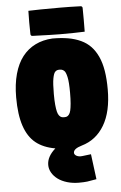

<svg xmlns="http://www.w3.org/2000/svg" viewBox="-62 -798 651 1036"><g transform="rotate(-5 263.5 -280.0)"><path d="M229.5 -293.2Q229.5 -259 231.8 -235.1Q234.1 -211.2 237.7 -197.4Q241.2 -183.6 247.3 -176Q253.4 -168.5 259.5 -166.3Q265.6 -164.1 274.4 -164.1Q283.2 -164.1 289.1 -166.3Q294.9 -168.5 300.8 -176Q306.6 -183.6 309.9 -197.4Q313.2 -211.2 315.3 -235.1Q317.4 -259 317.4 -293.2Q317.4 -321.5 315.9 -342.9Q314.5 -364.3 311.3 -378.2Q308.1 -392.1 304.4 -401Q300.8 -409.9 295 -414.3Q289.3 -418.7 284.1 -420.3Q278.8 -421.9 271.5 -421.9Q264.2 -421.9 259.2 -420.4Q254.2 -418.9 249 -414.4Q243.9 -409.9 240.6 -401Q237.3 -392.1 234.6 -378.1Q231.9 -364 230.7 -342.9Q229.5 -321.8 229.5 -293.2ZM25.4 -293.2Q25.4 -364.3 40.8 -419.8Q56.2 -475.3 85.1 -512.5Q114 -549.6 155.2 -569.8Q196.3 -590.1 248 -592.8Q295.7 -592.8 333 -586.3Q370.4 -579.8 401.5 -565.3Q432.6 -550.8 454.6 -527.6Q476.6 -504.4 491.8 -471.2Q507.1 -438 514.3 -393.8Q521.5 -349.6 521.5 -293.2Q521.5 -173.1 477.9 -99.6Q434.3 -26.1 355.2 -3.4Q310.1 9.8 310.1 31.5Q310.1 42 322.4 48.7Q334.7 55.4 353.3 53.2L400.9 47.4L418.5 184.1Q385.7 190.4 368.2 192.6Q350.6 194.8 322.8 194.8Q288.8 194.8 259.4 186Q230 177.2 209.6 162.2Q189.2 147.2 177.6 127.2Q166 107.2 166 85Q166 39.8 212.2 -0.7Q147.5 -12 106.9 -44.7Q66.4 -77.4 45.9 -138.4Q25.4 -199.5 25.4 -293.2ZM130.9 -689.7Q130.9 -717.8 131.8 -752.9Q178.5 -755.1 305.2 -755.1Q355.2 -755.1 415 -752.9Q418.9 -752.9 421.8 -750.1Q424.6 -747.3 424.8 -743.2Q425.3 -721.2 425.3 -679Q425.3 -631.1 424.8 -614.3Q377 -612.1 290.5 -612.1Q254.4 -612.1 141.6 -616.2Q137.7 -616.2 134.9 -619Q132.1 -621.8 131.8 -626Q130.9 -660.4 130.9 -689.7Z"/></g></svg>

Font: Digitalt
Style: Medium
Weight: 500
Designer: gluk
Foundry: gluk
Version: Version 0.60